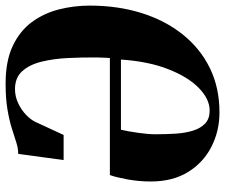

<svg xmlns="http://www.w3.org/2000/svg" viewBox="-79 -713 803 685"><g transform="rotate(-90 322.5 -370.5)"><path d="M94 -545 116 -707Q135.5 -707 156.8 -713.8Q178 -720.5 206 -729.5Q234 -738.5 273.2 -745.2Q312.5 -752 367 -752Q447.5 -752 501.2 -726.5Q555 -701 586.5 -658Q618 -615 631.5 -561.5Q645 -508 645 -452Q645 -351.5 618.5 -267Q592 -182.5 542 -120Q492 -57.5 422 -23.2Q352 11 264 11Q197.5 11 141.2 -17.8Q85 -46.5 51.2 -101.2Q17.5 -156 17.5 -234Q17.5 -277 25.2 -318.5Q33 -360 40.5 -380H458Q458.5 -384.5 458.8 -392.5Q459 -400.5 459.5 -409.8Q460 -419 460 -427Q460.5 -478 458 -529.2Q455.5 -580.5 445 -623.5Q434.5 -666.5 411.2 -692.5Q388 -718.5 347 -718.5Q321 -718.5 297 -707.2Q273 -696 255.5 -679.2Q238 -662.5 230 -645.5L183.5 -545ZM452.5 -340.5H202Q196 -313.5 191 -278.2Q186 -243 186 -217Q186 -179.5 188.2 -145Q190.5 -110.5 199 -83.2Q207.5 -56 224.5 -40Q241.5 -24 270.5 -24Q311.5 -24 351 -62.5Q390.5 -101 418.2 -171.8Q446 -242.5 452.5 -340.5Z"/></g></svg>

Font: Merriweather 120pt Black
Style: Italic
Weight: 900
Italic angle: -7.8°
Version: Version 2.101